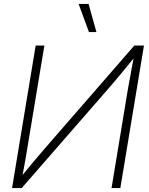

<svg xmlns="http://www.w3.org/2000/svg" viewBox="-20 -960 762 980"><path d="M594.2 0H549.3L633.3 -507.8Q637.7 -530.8 642.6 -558.3Q647.5 -585.9 653.3 -617.9Q659.2 -649.9 666 -685.5L674.8 -677.7Q647 -643.6 621.8 -613Q596.7 -582.5 574 -555.4Q551.3 -528.3 531.2 -505.4L90.8 0H41.5L162.1 -727.5H206.5L119.6 -204.6Q116.2 -181.6 111.3 -154.3Q106.4 -127 101.1 -98.4Q95.7 -69.8 90.8 -43.5L82 -50.8Q104 -78.1 126.2 -104.7Q148.4 -131.3 169.9 -156.7Q191.4 -182.1 210.4 -204.1L665.5 -727.5H714.8ZM434.1 -796.4 381.3 -939.9H432.1L472.2 -796.4Z"/></svg>

Font: Inter 28pt ExtraLight
Style: Italic
Weight: 250
Italic angle: -9.3988°
Designer: Rasmus Andersson
Foundry: rsms
Version: Version 4.001;git-66647c0bb